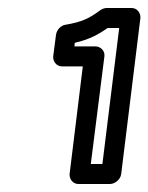

<svg xmlns="http://www.w3.org/2000/svg" viewBox="-20 -875 371 480"><path d="M207 -465 241 -734C243 -749 230 -759 219 -759H166L167 -768C202 -776 225 -788 249 -805H278L236 -465ZM154 -440C153 -429 161 -415 176 -415H255C266 -415 281 -425 283 -440L331 -830C332 -841 324 -855 309 -855H247C242 -855 235 -853 230 -849C203 -829 185 -820 143 -813C132 -811 122 -801 120 -788L113 -734C112 -723 120 -709 135 -709H187Z"/></svg>

Font: Falling Sky
Style: CondOuObl
Weight: 400
Designer: Paul D. Hunt
Foundry: Adobe Systems Incorporated
Version: Version 1.02